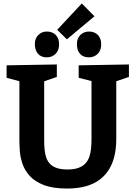

<svg xmlns="http://www.w3.org/2000/svg" viewBox="-20 -1076 782 1108"><path d="M434 -699 724 -704V-632L635 -602L651 -638V-275Q651 -224 641.5 -180.5Q632 -137 611 -101.5Q590 -66 557 -40.5Q524 -15 476.5 -1.5Q429 12 367 12Q284 12 232 -8.5Q180 -29 151 -61.5Q122 -94 109.5 -131.5Q97 -169 94.5 -203.5Q92 -238 92 -262V-637L108 -603L18 -627V-699L308 -704V-632L221 -602L235 -637V-262Q235 -236 237.5 -211.5Q240 -187 247 -166.5Q254 -146 268.5 -130.5Q283 -115 307.5 -106.5Q332 -98 369 -98Q407 -98 432 -107Q457 -116 472.5 -132.5Q488 -149 495.5 -171Q503 -193 505.5 -219.5Q508 -246 508 -275V-638L521 -605L434 -627ZM493 -745Q460 -745 442 -765Q424 -785 424 -820Q423 -854 443.5 -874Q464 -894 493 -894Q526 -894 545 -874Q564 -854 564 -820Q564 -785 543.5 -765Q523 -745 493 -745ZM250 -745Q218 -745 200 -765Q182 -785 181 -820Q181 -854 201 -874Q221 -894 250 -894Q283 -894 302 -874Q321 -854 321 -820Q321 -785 300.5 -765Q280 -745 250 -745ZM366 -849 310 -904 452 -1056 525 -982Z"/></svg>

Font: Bitter Thin
Style: Bold
Weight: 700
Version: Version 3.021